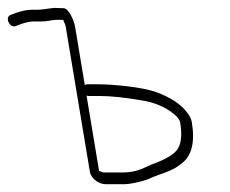

<svg xmlns="http://www.w3.org/2000/svg" viewBox="-53 -490 590 492"><path d="M200.9 -52 168.8 -245C171 -244.3 173 -244 174.6 -244H202.6C230.8 -244 266.1 -240.3 308.4 -233C342.2 -228 370.5 -216.2 393.1 -197.5C402.4 -189.8 407.6 -182.7 408.7 -176C413.4 -147.7 411.9 -126.1 404.1 -111.2C396.4 -96.2 373.4 -82 335.4 -68.5C312.3 -58.2 295.7 -48 260 -48H212ZM109.5 -469C102.8 -469 96.6 -469.2 90.8 -469.6C80.4 -470.3 56.2 -465 44.5 -465H27.5C17.2 -465 4 -462.3 -12.2 -457L-25.3 -452C-42.7 -445.9 -27.2 -415 -10.7 -424L2.5 -429C14.8 -433 24.8 -435 32.5 -435H51.7C59.9 -435 68.4 -435.8 77.3 -437.5C91.6 -440.4 97.2 -439 109.3 -439C110 -434.7 114.2 -428.6 115.5 -421L177.3 -50C180.3 -31.6 201.2 -18 217 -18H265C285.5 -18 324.1 -28.1 335.8 -35L349.8 -40.5C368.7 -47.2 394 -55.3 409.5 -69C437.7 -87.8 447.4 -123.8 438.5 -177C437.3 -184.3 433.7 -192 427.7 -200C411.9 -222.2 385 -240.2 347.2 -254C312.2 -266.7 238.4 -274 197.6 -274H169.6C168 -274 166.2 -273.3 164.3 -272L139.5 -421C136.6 -438.1 123.2 -469 109.5 -469Z"/></svg>

Font: MewTooHand
Style: CondLta
Weight: 400
Designer: Mew Too, Robert Jablonski
Version: Version 0.77